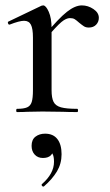

<svg xmlns="http://www.w3.org/2000/svg" viewBox="-20 -415 409 711"><path d="M283 -395Q306 -395 326 -381.5Q346 -368 346 -349Q346 -334 336 -323.5Q326 -313 309 -313Q298 -313 291 -317.5Q284 -322 273 -331Q263 -340 256.5 -344Q250 -348 239 -348Q225 -348 207.5 -333.5Q190 -319 149 -271L143 -282Q197 -347 227.5 -371Q258 -395 283 -395ZM43 -12Q68 -12 80.5 -17.5Q93 -23 97.5 -37.5Q102 -52 102 -81V-276Q102 -309 94.5 -323.5Q87 -338 69 -338Q52 -338 16 -324H14Q11 -324 9.5 -329Q8 -334 11 -335L134 -394L140 -395Q150 -395 160.5 -371.5Q171 -348 171 -310V-81Q171 -52 178.5 -37.5Q186 -23 206 -17.5Q226 -12 266 -12Q269 -12 269 -6Q269 0 266 0Q233 0 213 -1L137 -2L81 -1Q67 0 43 0Q40 0 40 -6Q40 -12 43 -12ZM141 276Q137 276 135 272.5Q133 269 135 267Q180 228 180 184Q180 163 174 154Q168 145 155 142L176 132Q178 151 168 160.5Q158 170 139 170Q120 170 108.5 157.5Q97 145 97 125Q97 102 111.5 91Q126 80 147 80Q177 80 192.5 100Q208 120 208 156Q208 191 191 219.5Q174 248 143 275Z"/></svg>

Font: Cormorant Garamond Medium
Style: Regular
Weight: 500
Designer: Christian Thalmann (Catharsis Fonts)
Foundry: Catharsis Fonts
Version: Version 4.000